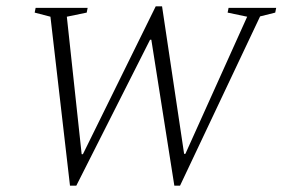

<svg xmlns="http://www.w3.org/2000/svg" viewBox="-20 -585 896 609"><path d="M202 4 140 -532 90 -545 93 -560H258L255 -545L192 -532L239 -96H243L474 -565H494L564 -97H568L764 -532L702 -545L705 -560H856L853 -545L805 -533L551 4H533L460 -459H456L222 4Z"/></svg>

Font: Spectral SC ExtraLight
Style: Italic
Weight: 275
Italic angle: -10°
Designer: Jean-Baptiste Levee
Foundry: Production Type
Version: Version 2.001